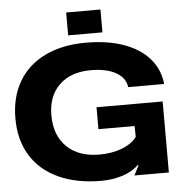

<svg xmlns="http://www.w3.org/2000/svg" viewBox="-60 -952 959 1021"><g transform="rotate(-5 420.0 -441.0)"><path d="M801 0H617L644 -53H638Q608 -22 555 -4.5Q502 13 440 13Q308 13 211.5 -31.5Q115 -76 64 -159Q13 -242 13 -357Q13 -471 62 -554Q111 -637 203 -681.5Q295 -726 421 -726Q536 -726 622 -695.5Q708 -665 758.5 -607.5Q809 -550 817 -471H625Q619 -521 568.5 -549.5Q518 -578 435 -578Q328 -578 266.5 -519Q205 -460 205 -357Q205 -250 268 -188.5Q331 -127 442 -127Q509 -127 562.5 -147.5Q616 -168 642 -204L641 -262H448V-379H801ZM514 -895V-773H331V-895Z"/></g></svg>

Font: Non Bureau Extended
Style: Bold
Weight: 700
Width: 7
Designer: Jona Saucedo
Foundry: Non Foundry
Version: Version 1.000; ttfautohint (v1.8.4)